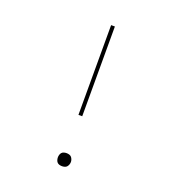

<svg xmlns="http://www.w3.org/2000/svg" viewBox="-135 -841 869 955"><g transform="rotate(20 300.0 -363.5)"><path d="M290 -260V-735H310V-260ZM300 8Q293 8 286 6Q279 4 274.5 -1Q270 -6 268 -13Q266 -20 266 -27Q266 -33 268 -40Q270 -47 274.5 -52Q279 -57 286 -59Q293 -61 300 -61Q307 -61 314 -59Q321 -57 325.5 -52Q330 -47 332.5 -40Q335 -33 335 -27Q335 -20 332.5 -13Q330 -6 325.5 -1Q321 4 314 6Q307 8 300 8Z"/></g></svg>

Font: Iosevka Thin Extended
Style: Regular
Weight: 100
Width: 7
Monospace: yes
Designer: Belleve Invis
Foundry: Belleve Invis
Version: Version 32.5.0; ttfautohint (v1.8.4)